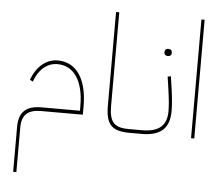

<svg xmlns="http://www.w3.org/2000/svg" viewBox="-65 -814 1382 1192"><g transform="rotate(5 626.0 -218.0)"><path d="M60 304H80V26C80 -52 117 -87 200 -87H460V-141C460 -309 392 -409 276 -409C204 -409 144 -358 114 -274L133 -265C159 -341 212 -386 276 -386C379 -386 440 -295 440 -141V-110H200C104 -110 60 -68 60 24Z M759 0H800L810 -10V-23H750C661 -23 630 -57 630 -156V-740H610V-156C610 -40 647 0 759 0Z M952 -496H956C968 -496 977 -503 977 -518C977 -533 968 -540 956 -540H952C940 -540 931 -533 931 -518C931 -503 940 -496 952 -496ZM800 0H834C953 0 1007 -50 1007 -158C1007 -197 1003 -241 995 -296L984 -372L964 -369L975 -293C984 -231 988 -187 988 -156C988 -65 940 -23 834 -23H810L800 -13Z M1142 0H1162V-740H1142Z"/></g></svg>

Font: IBM Plex Arabic Thin
Style: Regular
Weight: 100
Designer: Mike Abbink, Paul van der Laan, Pieter van Rosmalen, Wael Morcos, Khajak Apelian
Foundry: Bold Monday
Version: Version 1.0